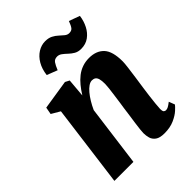

<svg xmlns="http://www.w3.org/2000/svg" viewBox="-229 -911 1035 1035"><g transform="rotate(-45 289.0 -393.0)"><path d="M239 -448Q255 -473.5 272.5 -495Q290 -516.5 310.5 -532.5Q331 -548.5 355 -557Q379 -565.5 407 -565.5Q462 -565.5 492.5 -533.2Q523 -501 523 -423.5Q523 -410.5 519 -378.8Q515 -347 509.8 -310.5Q504.5 -274 500.5 -247Q497 -222 493.2 -193Q489.5 -164 487 -139Q484.5 -114 484 -100Q484 -82 489.5 -77.2Q495 -72.5 501.5 -72.5Q510 -72.5 519.2 -77.2Q528.5 -82 544.5 -94.5L557.5 -60.5Q552 -52.5 533.5 -35.5Q515 -18.5 483.2 -4.2Q451.5 10 408 10Q373 10 355.8 -2.5Q338.5 -15 333.2 -33.5Q328 -52 328 -71Q328 -79.5 330 -98.5Q332 -117.5 335.5 -142Q339 -166.5 342.8 -192.8Q346.5 -219 349.5 -242.5Q351.5 -253 354.5 -275.2Q357.5 -297.5 361.2 -323.8Q365 -350 367.5 -372.5Q370 -395 370 -405Q370 -430 366 -443.8Q362 -457.5 353.8 -463.2Q345.5 -469 333 -469Q320 -469 306 -459.5Q292 -450 278 -433.2Q264 -416.5 250.8 -394.8Q237.5 -373 226.5 -348.5L180.5 0H35.5L97 -469L47.5 -498L55 -539L224 -565.5L248 -553ZM181 -661.5Q186 -703 203.8 -733.2Q221.5 -763.5 248 -780Q274.5 -796.5 304 -796.5Q329 -796.5 346.5 -787.5Q364 -778.5 377.2 -766Q390.5 -753.5 402.2 -744.2Q414 -735 427 -735Q445 -735 453.5 -746Q462 -757 471.5 -783L533 -760.5Q528.5 -725.5 513.2 -695.8Q498 -666 472.8 -647.8Q447.5 -629.5 412.5 -629.5Q389.5 -629.5 373.2 -639Q357 -648.5 344 -661Q331 -673.5 318.2 -683Q305.5 -692.5 291 -692.5Q271 -692.5 261.2 -678.2Q251.5 -664 241 -638Z"/></g></svg>

Font: Merriweather 24pt SemiCondensed Black
Style: Italic
Weight: 900
Width: 4
Italic angle: -7.8°
Designer: Eben Sorkin
Foundry: Eben Sorkin
Version: Version 2.101